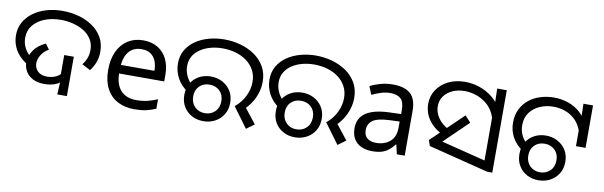

<svg xmlns="http://www.w3.org/2000/svg" viewBox="-46 -1096 4833 1537"><g transform="rotate(10 2370.5 -327.0)"><path d="M323 -64Q266 -64 227.5 -84.5Q189 -105 170 -138.5Q151 -172 151 -210Q151 -259 183 -307.5Q215 -356 280 -385L312 -341Q273 -319 252 -284.5Q231 -250 231 -217Q231 -180 257 -153Q283 -126 336 -126Q375 -126 409 -142.5Q443 -159 460 -195L504 -177Q491 -139 464.5 -113.5Q438 -88 402 -76Q366 -64 323 -64ZM447 -130 440 -143V-320H518V0H440ZM174 -188Q126 -215 94.5 -249.5Q63 -284 47.5 -325Q32 -366 32 -411Q32 -469 58 -516Q84 -563 130 -596.5Q176 -630 236.5 -648Q297 -666 367 -666Q434 -666 497 -649Q560 -632 610.5 -598Q661 -564 690.5 -513.5Q720 -463 720 -395Q720 -350 705.5 -310.5Q691 -271 664 -237L596 -273Q617 -299 628.5 -329.5Q640 -360 640 -395Q640 -445 617 -482Q594 -519 555 -543.5Q516 -568 467 -580.5Q418 -593 367 -593Q294 -593 235.5 -570Q177 -547 142.5 -504.5Q108 -462 108 -403Q108 -372 118.5 -342Q129 -312 149.5 -287Q170 -262 200 -244L174 -188Z M1044 -546Q1113 -546 1162.5 -516Q1212 -486 1238.5 -431.5Q1265 -377 1265 -304V-251H898Q900 -160 944.5 -112.5Q989 -65 1069 -65Q1120 -65 1159.5 -74.5Q1199 -84 1241 -102V-25Q1200 -7 1160 1.5Q1120 10 1065 10Q989 10 930.5 -21Q872 -52 839.5 -113.5Q807 -175 807 -264Q807 -352 836.5 -415Q866 -478 919.5 -512Q973 -546 1044 -546ZM1043 -474Q980 -474 943.5 -433.5Q907 -393 900 -321H1173Q1173 -367 1159 -401Q1145 -435 1116.5 -454.5Q1088 -474 1043 -474Z M1855 -154Q1908 -198 1935 -255Q1962 -312 1962 -369Q1962 -423 1939 -465Q1916 -507 1877 -535.5Q1838 -564 1787.5 -578.5Q1737 -593 1681 -593Q1629 -593 1583 -580.5Q1537 -568 1501 -544Q1465 -520 1444.5 -485Q1424 -450 1424 -405Q1424 -362 1443.5 -321.5Q1463 -281 1497 -254L1469 -198Q1408 -238 1378 -294.5Q1348 -351 1348 -412Q1348 -475 1376 -522.5Q1404 -570 1451.5 -602Q1499 -634 1559 -650Q1619 -666 1683 -666Q1751 -666 1815 -648Q1879 -630 1930 -595Q1981 -560 2011.5 -507Q2042 -454 2042 -384Q2042 -335 2026 -287Q2010 -239 1980 -197Q1950 -155 1908 -123L1924 -184L2039 -38L1975 9ZM1627 8Q1575 8 1533 -14.5Q1491 -37 1466.5 -78Q1442 -119 1442 -174Q1442 -229 1466.5 -269.5Q1491 -310 1533 -332.5Q1575 -355 1627 -355Q1679 -355 1721.5 -332.5Q1764 -310 1789.5 -269.5Q1815 -229 1815 -174Q1815 -119 1789.5 -78Q1764 -37 1721.5 -14.5Q1679 8 1627 8ZM1628 -57Q1678 -57 1710.5 -89Q1743 -121 1743 -174Q1743 -226 1710.5 -257.5Q1678 -289 1628 -289Q1578 -289 1546 -257.5Q1514 -226 1514 -174Q1514 -122 1546.5 -89.5Q1579 -57 1628 -57Z M2599 -154Q2652 -198 2679 -255Q2706 -312 2706 -369Q2706 -423 2683 -465Q2660 -507 2621 -535.5Q2582 -564 2531.5 -578.5Q2481 -593 2425 -593Q2373 -593 2327 -580.5Q2281 -568 2245 -544Q2209 -520 2188.5 -485Q2168 -450 2168 -405Q2168 -362 2187.5 -321.5Q2207 -281 2241 -254L2213 -198Q2152 -238 2122 -294.5Q2092 -351 2092 -412Q2092 -475 2120 -522.5Q2148 -570 2195.5 -602Q2243 -634 2303 -650Q2363 -666 2427 -666Q2495 -666 2559 -648Q2623 -630 2674 -595Q2725 -560 2755.5 -507Q2786 -454 2786 -384Q2786 -335 2770 -287Q2754 -239 2724 -197Q2694 -155 2652 -123L2668 -184L2783 -38L2719 9ZM2371 8Q2319 8 2277 -14.5Q2235 -37 2210.5 -78Q2186 -119 2186 -174Q2186 -229 2210.5 -269.5Q2235 -310 2277 -332.5Q2319 -355 2371 -355Q2423 -355 2465.5 -332.5Q2508 -310 2533.5 -269.5Q2559 -229 2559 -174Q2559 -119 2533.5 -78Q2508 -37 2465.5 -14.5Q2423 8 2371 8ZM2372 -57Q2422 -57 2454.5 -89Q2487 -121 2487 -174Q2487 -226 2454.5 -257.5Q2422 -289 2372 -289Q2322 -289 2290 -257.5Q2258 -226 2258 -174Q2258 -122 2290.5 -89.5Q2323 -57 2372 -57Z M3072 -545Q3170 -545 3217 -502Q3264 -459 3264 -365V0H3200L3183 -76H3179Q3156 -47 3131.5 -27.5Q3107 -8 3075.5 1Q3044 10 2999 10Q2951 10 2912.5 -7Q2874 -24 2852 -59.5Q2830 -95 2830 -149Q2830 -229 2893 -272.5Q2956 -316 3087 -320L3178 -323V-355Q3178 -422 3149 -448Q3120 -474 3067 -474Q3025 -474 2987 -461.5Q2949 -449 2916 -433L2889 -499Q2924 -518 2972 -531.5Q3020 -545 3072 -545ZM3098 -259Q2998 -255 2959.5 -227Q2921 -199 2921 -148Q2921 -103 2948.5 -82Q2976 -61 3019 -61Q3087 -61 3132 -98.5Q3177 -136 3177 -214V-262Z M3537 -217Q3484 -242 3448 -277.5Q3412 -313 3394.5 -355Q3377 -397 3377 -442Q3377 -506 3410.5 -556.5Q3444 -607 3503 -636.5Q3562 -666 3640 -666Q3700 -666 3758.5 -646Q3817 -626 3865.5 -586.5Q3914 -547 3942.5 -487Q3971 -427 3971 -347L3910 -344Q3910 -408 3886.5 -455Q3863 -502 3824.5 -532.5Q3786 -563 3740 -578Q3694 -593 3648 -593Q3594 -593 3550.5 -573.5Q3507 -554 3481.5 -519Q3456 -484 3456 -436Q3456 -387 3486.5 -342Q3517 -297 3578 -265L3537 -217ZM3900 -482 3904 -510 3900 -658H3978V12H3937L3449 -111L3433 -157L3688 -402L3735 -351L3505 -128L3498 -174L3960 -58L3900 -6Z M4193 -198Q4132 -238 4102 -292.5Q4072 -347 4072 -412Q4072 -475 4096 -522.5Q4120 -570 4160.5 -602Q4201 -634 4253.5 -650Q4306 -666 4363 -666Q4424 -666 4479.5 -646.5Q4535 -627 4578.5 -587.5Q4622 -548 4647 -488.5Q4672 -429 4672 -348H4615Q4615 -410 4595 -456Q4575 -502 4540.5 -532.5Q4506 -563 4462 -578Q4418 -593 4370 -593Q4312 -593 4261.5 -571.5Q4211 -550 4179.5 -508Q4148 -466 4148 -404Q4148 -358 4167.5 -319.5Q4187 -281 4221 -254L4193 -198ZM4601 -475 4605 -513 4601 -658H4679V-313H4601ZM4351 8Q4299 8 4257 -14.5Q4215 -37 4190.5 -78Q4166 -119 4166 -174Q4166 -229 4190.5 -269.5Q4215 -310 4257 -332.5Q4299 -355 4351 -355Q4403 -355 4445.5 -332.5Q4488 -310 4513.5 -269.5Q4539 -229 4539 -174Q4539 -119 4513.5 -78Q4488 -37 4445.5 -14.5Q4403 8 4351 8ZM4352 -57Q4402 -57 4434.5 -89Q4467 -121 4467 -174Q4467 -226 4434.5 -257.5Q4402 -289 4352 -289Q4302 -289 4270 -257.5Q4238 -226 4238 -174Q4238 -122 4270.5 -89.5Q4303 -57 4352 -57Z"/></g></svg>

Font: loriya25
Style: Book
Weight: 400
Designer: Jelle Bosma - Monotype Design Team
Foundry: Monotype Imaging Inc.
Version: Version 2.003